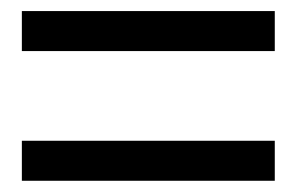

<svg xmlns="http://www.w3.org/2000/svg" viewBox="-20 -480 536 347"><path d="M19.5 -460H476.6V-387.7H19.5ZM19.5 -225.6H476.6V-153.3H19.5Z"/></svg>

Font: Reddit Sans A
Style: Regular
Weight: 400
Designer: Stephen Hutchings
Foundry: Reddit
Version: Version 1.013